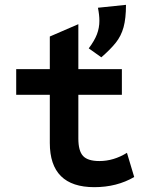

<svg xmlns="http://www.w3.org/2000/svg" viewBox="-20 -762 620 794"><path d="M370 12Q186 12 186 -171V-370H47V-476H186V-611L304 -662V-476H484V-370H304V-189Q304 -138 323.5 -117Q343 -96 391 -96Q450 -96 505 -130L535 -30Q463 12 370 12ZM399 -525 347 -562Q371 -594 381 -620.5Q391 -647 391 -676Q391 -700 385 -730L501 -742Q501 -686 491 -649.5Q481 -613 458.5 -585Q436 -557 399 -525Z"/></svg>

Font: Sometype Mono
Style: Bold
Weight: 700
Monospace: yes
Designer: Ryoichi Tsunekawa
Foundry: Dharma Type
Version: Version 1.000; ttfautohint (v1.8.3)